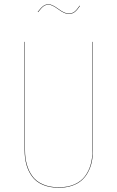

<svg xmlns="http://www.w3.org/2000/svg" viewBox="-20 -878 555 907"><path d="M304.2 -812Q285.2 -812 255.4 -834Q225.6 -856 210 -856Q195.8 -856 185.3 -848.1Q174.8 -840.3 160.2 -820.8L158.2 -821.8Q172.9 -841.3 184.1 -849.6Q195.3 -857.9 210 -857.9Q226.1 -857.9 255.9 -835.9Q285.6 -814 304.2 -814Q320.3 -814 331.5 -822.5Q342.8 -831.1 356 -851.1L357.9 -850.1Q344.2 -829.6 332.5 -820.8Q320.8 -812 304.2 -812ZM418.9 -680.2V-168.9Q418.9 -139.2 413.6 -113.5Q408.2 -87.9 396 -64.9Q383.8 -42 365.5 -25.9Q347.2 -9.8 319.8 -0.5Q292.5 8.8 257.8 8.8Q214.4 8.8 182.1 -5.1Q149.9 -19 131.6 -44.2Q113.3 -69.3 104.7 -100.3Q96.2 -131.3 96.2 -168.9V-680.2H98.1V-168.9Q98.1 -131.8 106.7 -101.1Q115.2 -70.3 133.1 -45.7Q150.9 -21 182.9 -7.1Q214.8 6.8 257.8 6.8Q300.3 6.8 331.8 -7.1Q363.3 -21 381.6 -45.7Q399.9 -70.3 408.4 -101.1Q417 -131.8 417 -168.9V-680.2Z"/></svg>

Font: Fira Sans Compressed Two
Style: Regular
Weight: 100
Width: 1
Designer: Carrois Corporate & Edenspiekermann AG
Foundry: Carrois Corporate GbR & Edenspiekermann AG
Version: Version 4.203;PS 004.203;hotconv 1.0.88;makeotf.lib2.5.64775